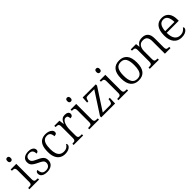

<svg xmlns="http://www.w3.org/2000/svg" viewBox="362 -2262 3782 3782"><g transform="rotate(-45 2252.5 -371.5)"><path d="M26 0V-35H44Q71 -35 89 -39Q107 -43 116 -58Q125 -73 125 -104V-430Q125 -462 116 -477.5Q107 -493 89.5 -497Q72 -501 48 -501H40V-536H197V-107Q197 -75 205.5 -59.5Q214 -44 232 -39.5Q250 -35 277 -35H296V0ZM156 -643Q137 -643 124 -655Q111 -667 111 -698Q111 -729 124 -741Q137 -753 156 -753Q175 -753 188.5 -741Q202 -729 202 -698Q202 -667 188.5 -655Q175 -643 156 -643Z M516 10Q464 10 429 -3.5Q394 -17 376.5 -41Q359 -65 359 -96Q359 -118 367 -131.5Q375 -145 386 -150.5Q397 -156 408 -156Q408 -102 431.5 -66Q455 -30 520 -30Q575 -30 604 -59Q633 -88 633 -130Q633 -155 623.5 -172Q614 -189 589.5 -205.5Q565 -222 519 -243Q465 -269 431.5 -291.5Q398 -314 382.5 -341.5Q367 -369 367 -410Q367 -473 413.5 -508.5Q460 -544 538 -544Q585 -544 616 -530.5Q647 -517 662 -495.5Q677 -474 677 -450Q677 -426 663 -411.5Q649 -397 622 -397Q622 -452 598.5 -478.5Q575 -505 529 -505Q477 -505 453.5 -481Q430 -457 430 -420Q430 -393 443.5 -373.5Q457 -354 485 -338Q513 -322 555 -303Q608 -280 638.5 -257.5Q669 -235 682.5 -207.5Q696 -180 696 -142Q696 -69 646.5 -29.5Q597 10 516 10Z M1018 10Q956 10 907 -18.5Q858 -47 829.5 -107.5Q801 -168 801 -264Q801 -371 829 -432.5Q857 -494 906 -519.5Q955 -545 1016 -545Q1059 -545 1096.5 -532.5Q1134 -520 1157.5 -496.5Q1181 -473 1181 -440Q1181 -422 1173 -411Q1165 -400 1150.5 -395Q1136 -390 1113 -389Q1113 -420 1103.5 -446Q1094 -472 1072.5 -487.5Q1051 -503 1014 -503Q973 -503 941.5 -481.5Q910 -460 892.5 -408.5Q875 -357 875 -265Q875 -191 893 -141Q911 -91 945.5 -66.5Q980 -42 1031 -42Q1084 -42 1118 -64.5Q1152 -87 1168 -121Q1175 -115 1178.5 -106.5Q1182 -98 1182 -86Q1182 -65 1163.5 -43Q1145 -21 1109 -5.5Q1073 10 1018 10Z M1258 0V-35H1268Q1293 -35 1310 -39.5Q1327 -44 1336 -60Q1345 -76 1345 -109V-431Q1345 -463 1336 -478Q1327 -493 1309 -497Q1291 -501 1264 -501H1256V-536H1399L1412 -433H1416Q1429 -462 1445 -488Q1461 -514 1486.5 -529.5Q1512 -545 1554 -545Q1603 -545 1628.5 -526Q1654 -507 1654 -474Q1654 -449 1638 -432.5Q1622 -416 1585 -416Q1585 -458 1571.5 -475.5Q1558 -493 1527 -493Q1499 -493 1478 -472Q1457 -451 1443.5 -417.5Q1430 -384 1423.5 -345.5Q1417 -307 1417 -272V-105Q1417 -74 1426 -58.5Q1435 -43 1452 -39Q1469 -35 1494 -35H1524V0Z M1695 0V-35H1713Q1740 -35 1758 -39Q1776 -43 1785 -58Q1794 -73 1794 -104V-430Q1794 -462 1785 -477.5Q1776 -493 1758.5 -497Q1741 -501 1717 -501H1709V-536H1866V-107Q1866 -75 1874.5 -59.5Q1883 -44 1901 -39.5Q1919 -35 1946 -35H1965V0ZM1825 -643Q1806 -643 1793 -655Q1780 -667 1780 -698Q1780 -729 1793 -741Q1806 -753 1825 -753Q1844 -753 1857.5 -741Q1871 -729 1871 -698Q1871 -667 1857.5 -655Q1844 -643 1825 -643Z M2027 0V-34L2323 -490H2145Q2105 -490 2093 -471.5Q2081 -453 2073 -413L2071 -403H2037L2046 -536H2412V-501L2116 -46H2314Q2351 -46 2363 -67.5Q2375 -89 2380 -124L2384 -154H2419L2414 0Z M2506 0V-35H2524Q2551 -35 2569 -39Q2587 -43 2596 -58Q2605 -73 2605 -104V-430Q2605 -462 2596 -477.5Q2587 -493 2569.5 -497Q2552 -501 2528 -501H2520V-536H2677V-107Q2677 -75 2685.5 -59.5Q2694 -44 2712 -39.5Q2730 -35 2757 -35H2776V0ZM2636 -643Q2617 -643 2604 -655Q2591 -667 2591 -698Q2591 -729 2604 -741Q2617 -753 2636 -753Q2655 -753 2668.5 -741Q2682 -729 2682 -698Q2682 -667 2668.5 -655Q2655 -643 2636 -643Z M3067 10Q2964 10 2904.5 -58.5Q2845 -127 2845 -268Q2845 -408 2902 -476.5Q2959 -545 3070 -545Q3174 -545 3232 -477.5Q3290 -410 3290 -268Q3290 -127 3233.5 -58.5Q3177 10 3067 10ZM3068 -33Q3123 -33 3155.5 -60.5Q3188 -88 3202 -141Q3216 -194 3216 -268Q3216 -386 3182 -443.5Q3148 -501 3069 -501Q2988 -501 2953.5 -443Q2919 -385 2919 -268Q2919 -154 2953.5 -93.5Q2988 -33 3068 -33Z M3380 0V-35H3393Q3421 -35 3438.5 -39.5Q3456 -44 3465 -59.5Q3474 -75 3474 -107V-431Q3474 -463 3465 -478Q3456 -493 3439.5 -497Q3423 -501 3398 -501H3385V-536H3533L3543 -453H3547Q3568 -490 3591.5 -510Q3615 -530 3643.5 -537.5Q3672 -545 3706 -545Q3787 -545 3830 -498.5Q3873 -452 3873 -352V-107Q3873 -75 3880.5 -59.5Q3888 -44 3905 -39.5Q3922 -35 3949 -35H3957V0H3801V-352Q3801 -417 3774.5 -455.5Q3748 -494 3682 -494Q3630 -494 3600.5 -470Q3571 -446 3558.5 -407Q3546 -368 3546 -325V-104Q3546 -73 3554.5 -58Q3563 -43 3580.5 -39Q3598 -35 3625 -35H3633V0Z M4265 10Q4161 10 4102 -61.5Q4043 -133 4043 -263Q4043 -404 4098.5 -474.5Q4154 -545 4255 -545Q4348 -545 4400.5 -482.5Q4453 -420 4453 -301V-266H4117Q4118 -150 4159.5 -95Q4201 -40 4275 -40Q4328 -40 4364 -63Q4400 -86 4418 -116Q4424 -113 4429 -106Q4434 -99 4434 -88Q4434 -69 4415.5 -46Q4397 -23 4359.5 -6.5Q4322 10 4265 10ZM4377 -310Q4376 -396 4347 -448Q4318 -500 4254 -500Q4189 -500 4156.5 -450Q4124 -400 4119 -310Z"/></g></svg>

Font: Noto Serif Tibetan Light
Style: Regular
Weight: 300
Version: Version 2.103